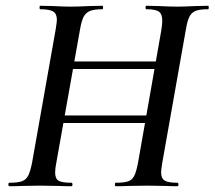

<svg xmlns="http://www.w3.org/2000/svg" viewBox="-20 -645 743 665"><path d="M12 -12Q41 -12 55.5 -17Q70 -22 77.5 -36.5Q85 -51 91 -81L173 -544Q177 -570 177 -576Q177 -597 164.5 -605Q152 -613 119 -613Q117 -613 117 -619Q117 -625 119 -625L164 -624Q202 -622 225 -622Q249 -622 289 -624L335 -625Q337 -625 337 -619Q337 -613 335 -613Q306 -613 291.5 -607Q277 -601 269.5 -586.5Q262 -572 257 -542L175 -81Q171 -62 171 -47Q171 -26 183 -19Q195 -12 228 -12Q231 -12 231 -6Q231 0 228 0Q200 0 184 -1L118 -2L56 -1Q40 0 12 0Q9 0 9 -6Q9 -12 12 -12ZM163 -245H546L543 -219H160ZM170 -432H552L550 -406H166ZM380 -12Q410 -12 424 -17Q438 -22 445 -36Q452 -50 458 -81L539 -542Q542 -562 542 -574Q542 -596 530.5 -604.5Q519 -613 487 -613Q484 -613 484 -619Q484 -625 487 -625L531 -624Q569 -622 593 -622Q618 -622 656 -624L701 -625Q703 -625 703 -619Q703 -613 701 -613Q672 -613 658 -607.5Q644 -602 636.5 -588Q629 -574 624 -544L542 -81Q538 -55 538 -48Q538 -27 550.5 -19.5Q563 -12 595 -12Q598 -12 598 -6Q598 0 595 0Q570 0 555 -1L489 -2L426 -1Q409 0 380 0Q378 0 378 -6Q378 -12 380 -12Z"/></svg>

Font: Cormorant Garamond SemiBold
Style: Italic
Weight: 600
Italic angle: -10°
Designer: Christian Thalmann (Catharsis Fonts)
Foundry: Catharsis Fonts
Version: Version 4.000